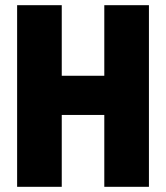

<svg xmlns="http://www.w3.org/2000/svg" viewBox="-20 -720 640 740"><path d="M46 0V-700H218V-428H382V-700H554V0H382V-277H218V0Z"/></svg>

Font: Red Hat Mono VF Light
Style: Regular
Weight: 300
Monospace: yes
Designer: Pentagram, MCKL
Foundry: Pentagram, MCKL
Version: Version 1.023